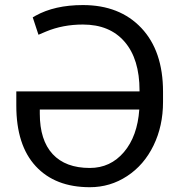

<svg xmlns="http://www.w3.org/2000/svg" viewBox="-20 -741 731 770"><path d="M312.5 -720.7Q460 -720.7 546.9 -628.7Q633.8 -536.6 633.8 -373V-332Q633.8 -235.8 595.7 -157.5Q557.6 -79.1 489.7 -34.7Q421.9 9.8 340.3 9.8Q201.2 9.8 123.3 -74.5Q45.4 -158.7 45.4 -317.4V-374.5H539.6V-377.9Q539.6 -503.9 480 -573.2Q420.4 -642.6 312.5 -642.6Q231.9 -642.6 164.1 -614.3L134.3 -601.6L111.3 -671.4L122.1 -677.7Q199.2 -720.7 312.5 -720.7ZM340.3 -67.4Q422.9 -67.4 477.1 -131.1Q531.2 -194.8 538.6 -301.8H139.6V-285.2Q139.6 -178.7 191.2 -123Q242.7 -67.4 340.3 -67.4Z"/></svg>

Font: APIMedia Roboto
Style: Regular
Weight: 400
Designer: Google
Version: Version 2.137; 2017